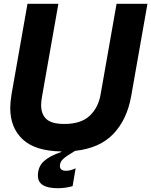

<svg xmlns="http://www.w3.org/2000/svg" viewBox="-20 -783 798 1013"><path d="M595 -763H758L672 -275Q650 -152 578 -76.5Q506 -1 376 13Q330 40 313 56Q296 72 296 92Q296 118 328 118Q352 118 379 105L363 199Q326 210 285 210Q180 210 180 144Q180 96 211.5 67.5Q243 39 303 19L304 16Q166 14 100 -47.5Q34 -109 34 -214Q34 -242 41 -286L125 -763H288L202 -275Q197 -248 197 -229Q197 -180 225 -154.5Q253 -129 320 -129Q407 -129 453 -172Q499 -215 511 -286Z"/></svg>

Font: Open Sauce Sans ExBold Italic
Style: Regular
Weight: 800
Italic angle: -10°
Designer: Alfredo Marco Pradil
Foundry: Creative Sauce Fz LLC
Version: Version 1.477